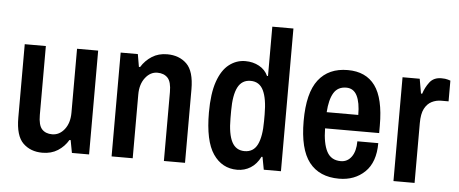

<svg xmlns="http://www.w3.org/2000/svg" viewBox="-49 -840 2316 969"><g transform="rotate(5 1108.5 -355.5)"><path d="M193 12Q133 12 95 -25Q57 -62 57 -154V-526H164V-177Q164 -125 182.5 -105Q201 -85 234 -85Q271 -85 296.5 -117.5Q322 -150 322 -202V-526H429V0H342L330 -64H324Q304 -30 271 -9Q238 12 193 12Z M543 0V-526H630L641 -462H647Q668 -496 701 -517Q734 -538 778 -538Q839 -538 877 -501Q915 -464 915 -372V0H808V-349Q808 -401 789 -421Q770 -441 737 -441Q701 -441 675.5 -408Q650 -375 650 -323V0Z M1180 12Q1103 12 1058 -54Q1013 -120 1013 -264Q1013 -360 1034 -420.5Q1055 -481 1092 -509.5Q1129 -538 1174 -538Q1213 -538 1244 -521Q1275 -504 1289 -473H1294V-723H1401V0H1314L1302 -64H1297Q1278 -26 1247.5 -7Q1217 12 1180 12ZM1209 -85Q1254 -85 1274 -125.5Q1294 -166 1294 -244V-279Q1294 -358 1274 -399.5Q1254 -441 1209 -441Q1165 -441 1144.5 -401.5Q1124 -362 1124 -282V-244Q1124 -164 1144.5 -124.5Q1165 -85 1209 -85Z M1696 12Q1596 12 1544.5 -54Q1493 -120 1493 -263Q1493 -405 1544.5 -471.5Q1596 -538 1693 -538Q1785 -538 1831.5 -474.5Q1878 -411 1878 -273V-235H1604Q1605 -158 1626.5 -117.5Q1648 -77 1697 -77Q1731 -77 1751.5 -105.5Q1772 -134 1772 -184H1878Q1878 -87 1826.5 -37.5Q1775 12 1696 12ZM1605 -317H1765Q1765 -380 1747.5 -414.5Q1730 -449 1693 -449Q1650 -449 1629.5 -415Q1609 -381 1605 -317Z M1971 0V-526H2058L2071 -452H2077Q2087 -484 2107.5 -511Q2128 -538 2167 -538Q2188 -538 2200.5 -534Q2213 -530 2213 -530V-425H2176Q2150 -425 2127.5 -413.5Q2105 -402 2091.5 -376Q2078 -350 2078 -303V0Z"/></g></svg>

Font: Archivo Narrow SemiBold
Style: Regular
Weight: 600
Designer: Hector Gatti
Foundry: Omnibus-Type
Version: Version 3.002